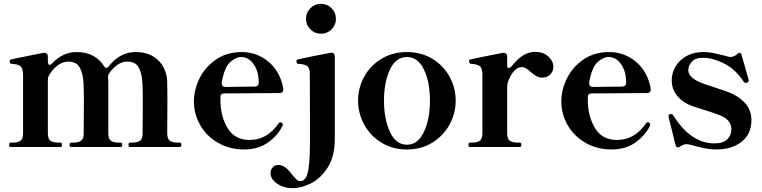

<svg xmlns="http://www.w3.org/2000/svg" viewBox="-20 -771 3994 1007"><path d="M924 -23Q931 -23 931 -11Q931 0 924 0H661Q654 0 654 -11Q654 -23 661 -23H672Q700 -23 714 -32.5Q728 -42 728 -73L729 -236Q729 -294 727 -336Q724 -388 707 -418Q690 -448 648 -448Q596 -448 553 -387Q545 -376 547 -359Q548 -354 548 -343V-73Q548 -42 562 -32.5Q576 -23 604 -23H614Q621 -23 621 -11Q621 0 614 0H352Q345 0 345 -11Q345 -23 352 -23H363Q390 -23 404.5 -32.5Q419 -42 419 -73L420 -235Q420 -294 418 -336Q415 -388 397.5 -418Q380 -448 338 -448Q283 -448 238 -378Q231 -365 231 -352V-73Q231 -42 245 -32.5Q259 -23 287 -23H298Q305 -23 305 -11Q305 0 298 0H35Q28 0 28 -11Q28 -23 35 -23H45Q73 -23 87 -32.5Q101 -42 101 -73V-381Q100 -414 86.5 -424.5Q73 -435 40 -436Q35 -436 33 -441.5Q31 -447 31 -451Q31 -458 37 -459Q46 -462 208 -494H213Q221 -494 226 -489Q231 -484 231 -475V-448Q231 -440 233.5 -435.5Q236 -431 240 -431Q248 -431 255 -440Q310 -498 382 -498Q433 -498 469 -478Q505 -458 525 -425Q531 -415 538 -415Q545 -415 550 -423Q609 -498 691 -498Q745 -498 782.5 -475.5Q820 -453 838 -417.5Q856 -382 857 -343Q858 -320 858 -248L857 -73Q857 -42 871 -32.5Q885 -23 913 -23Z M1463 -118 1462 -112Q1439 -63 1387.5 -25Q1336 13 1260 13Q1185 13 1124.5 -21.5Q1064 -56 1030.5 -114Q997 -172 997 -239Q997 -300 1026.5 -360Q1056 -420 1113 -459Q1170 -498 1248 -498Q1328 -498 1389 -446.5Q1450 -395 1466 -306V-302Q1466 -283 1446 -283L1157 -281Q1136 -281 1136 -264V-247Q1136 -162 1173.5 -99.5Q1211 -37 1289 -37Q1382 -37 1442 -125Q1445 -130 1451 -130Q1453 -130 1457 -128Q1463 -124 1463 -118ZM1143 -339V-335Q1143 -315 1163 -315L1316 -317Q1326 -317 1331.5 -322Q1337 -327 1337 -336Q1337 -398 1310 -435Q1283 -472 1245 -472Q1217 -472 1187 -445Q1157 -418 1143 -339Z M1585 -672Q1585 -705 1608 -728Q1631 -751 1663 -751Q1696 -751 1719 -728Q1742 -705 1742 -672Q1742 -640 1719 -617Q1696 -594 1663 -594Q1631 -594 1608 -617Q1585 -640 1585 -672ZM1399 137Q1399 118 1411 106Q1423 94 1440 94Q1462 94 1484 113Q1496 123 1516 150Q1530 166 1537.5 172.5Q1545 179 1555 179Q1574 179 1585 159Q1596 139 1601 91Q1606 43 1606 -42L1605 -381Q1605 -414 1591 -424.5Q1577 -435 1544 -436Q1535 -436 1535 -451Q1535 -458 1541 -459Q1565 -465 1614.5 -475Q1664 -485 1713 -494L1719 -495Q1727 -495 1731.5 -489.5Q1736 -484 1736 -475V-44Q1736 50 1698.5 108Q1661 166 1610 191Q1559 216 1515 216Q1469 216 1434 192.5Q1399 169 1399 137Z M1858 -243Q1858 -310 1890 -368.5Q1922 -427 1980.5 -462.5Q2039 -498 2114 -498Q2189 -498 2247.5 -462.5Q2306 -427 2338 -368.5Q2370 -310 2370 -243Q2370 -177 2338 -118Q2306 -59 2247.5 -23Q2189 13 2114 13Q2039 13 1980.5 -23Q1922 -59 1890 -118Q1858 -177 1858 -243ZM2235 -243Q2235 -340 2203.5 -406Q2172 -472 2114 -472Q2056 -472 2025 -406Q1994 -340 1994 -243Q1994 -147 2025 -79.5Q2056 -12 2114 -12Q2172 -12 2203.5 -79.5Q2235 -147 2235 -243Z M2882 -420Q2882 -396 2865.5 -380Q2849 -364 2824 -364Q2807 -364 2794 -371.5Q2781 -379 2764 -393Q2750 -406 2739 -412.5Q2728 -419 2715 -419Q2694 -419 2675.5 -398Q2657 -377 2644 -341Q2640 -328 2640 -315V-73Q2640 -42 2654 -32.5Q2668 -23 2696 -23H2707Q2714 -23 2714 -11Q2714 0 2707 0H2444Q2437 0 2437 -11Q2437 -23 2444 -23H2454Q2482 -23 2496 -32.5Q2510 -42 2510 -73V-382Q2510 -414 2496 -424.5Q2482 -435 2449 -436Q2444 -437 2442 -442Q2440 -447 2440 -452Q2440 -458 2446 -459Q2455 -462 2617 -494H2622Q2630 -494 2635 -489Q2640 -484 2640 -475V-427Q2640 -414 2648 -414Q2656 -414 2670 -431Q2695 -463 2724.5 -481Q2754 -499 2786 -499Q2829 -499 2855.5 -475Q2882 -451 2882 -420Z M3390 -118 3389 -112Q3366 -63 3314.5 -25Q3263 13 3187 13Q3112 13 3051.5 -21.5Q2991 -56 2957.5 -114Q2924 -172 2924 -239Q2924 -300 2953.5 -360Q2983 -420 3040 -459Q3097 -498 3175 -498Q3255 -498 3316 -446.5Q3377 -395 3393 -306V-302Q3393 -283 3373 -283L3084 -281Q3063 -281 3063 -264V-247Q3063 -162 3100.5 -99.5Q3138 -37 3216 -37Q3309 -37 3369 -125Q3372 -130 3378 -130Q3380 -130 3384 -128Q3390 -124 3390 -118ZM3070 -339V-335Q3070 -315 3090 -315L3243 -317Q3253 -317 3258.5 -322Q3264 -327 3264 -336Q3264 -398 3237 -435Q3210 -472 3172 -472Q3144 -472 3114 -445Q3084 -418 3070 -339Z M3535 2Q3526 2 3523 -11L3487 -156L3486 -161Q3486 -169 3494 -172Q3496 -173 3500 -173Q3507 -173 3511 -166Q3603 -19 3727 -19Q3773 -19 3794.5 -40.5Q3816 -62 3816 -94Q3816 -116 3802 -134.5Q3788 -153 3762 -164Q3731 -177 3672 -195Q3648 -202 3624.5 -210Q3601 -218 3587 -225Q3549 -244 3526 -275.5Q3503 -307 3503 -349Q3503 -389 3523.5 -423Q3544 -457 3581.5 -477.5Q3619 -498 3667 -498Q3697 -498 3721 -493Q3745 -488 3781 -479Q3804 -472 3810 -472Q3828 -472 3845 -486Q3853 -494 3859 -494Q3867 -494 3870 -481L3906 -354L3907 -348Q3907 -342 3899 -338Q3895 -336 3891 -336Q3885 -336 3881 -342Q3837 -409 3776.5 -438.5Q3716 -468 3669 -468Q3626 -468 3608 -447Q3590 -426 3590 -404Q3590 -368 3645 -342Q3670 -331 3718 -316Q3794 -292 3825 -277Q3868 -256 3894.5 -222Q3921 -188 3921 -141Q3921 -68 3869.5 -27.5Q3818 13 3737 13Q3708 13 3682.5 8Q3657 3 3623 -6Q3592 -15 3582 -15Q3565 -15 3549 -4Q3542 2 3535 2Z"/></svg>

Font: Shippori Mincho B1 ExtraBold
Style: Regular
Weight: 800
Designer: FONTDASU
Foundry: FONTDASU / Google Inc. / but / Adobe
Version: Version 3.110; ttfautohint (v1.8.3)